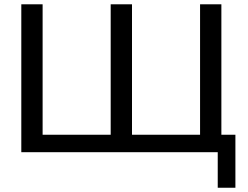

<svg xmlns="http://www.w3.org/2000/svg" viewBox="-20 -715 1165 902"><path d="M80.1 0V-694.8H180.2V-82H500V-694.8H600.1V-82H919.9V-694.8H1020V-82H1085.9V167H1002.9V0Z"/></svg>

Font: CMU Bright
Style: SemiBold
Weight: 600
Version: Version 0.7.0